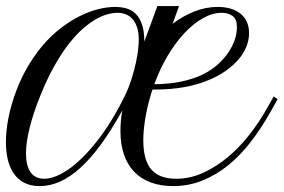

<svg xmlns="http://www.w3.org/2000/svg" viewBox="-48 -611 946 640"><path d="M528.8 9.3Q488.3 9.3 455.8 -2.4Q423.3 -14.2 400.6 -37.1Q377.9 -60.1 365.7 -94.5Q353.5 -128.9 353.5 -174.3Q353.5 -190.4 355 -207.8Q356.4 -225.1 359.9 -243.2L355.5 -235.4Q287.1 -112.8 220.2 -51.8Q153.3 9.3 84.5 9.3Q54.2 9.3 33 -1.7Q11.7 -12.7 -2 -32.5Q-15.6 -52.2 -22 -78.9Q-28.3 -105.5 -28.3 -137.2Q-28.3 -171.4 -21.5 -209.2Q-14.6 -247.1 -2 -285.2Q15.6 -337.9 40 -381.1Q64.5 -424.3 93 -458Q121.6 -491.7 153.1 -516.1Q184.6 -540.5 216.1 -556.4Q247.6 -572.3 278.1 -580.1Q308.6 -587.9 335.4 -587.9Q356 -587.9 373.8 -582.8Q391.6 -577.6 404.8 -564.5Q418 -551.3 425.5 -528.8Q433.1 -506.3 433.1 -472.2L476.6 -590.8H548.8L527.3 -531.7Q562.5 -558.1 600.3 -573Q638.2 -587.9 677.2 -587.9Q726.1 -587.9 754.2 -564.9Q782.2 -542 782.2 -500.5Q782.2 -477.1 772.9 -454.6Q763.7 -432.1 746.3 -412.1Q729 -392.1 704.3 -374.8Q679.7 -357.4 648.9 -344.7Q572.8 -312.5 469.7 -312.5H460.4Q456.1 -301.3 453.1 -289.6Q441.4 -249.5 435.5 -211.7Q429.7 -173.8 429.7 -143.1Q429.7 -77.1 456.5 -46.1Q483.4 -15.1 539.1 -15.1Q585.9 -15.1 629.6 -35.2Q673.3 -55.2 711.9 -87.6Q750.5 -120.1 782.7 -161.1Q814.9 -202.1 838.9 -244.6L864.3 -289.6L877.4 -280.3L852.1 -235.4Q822.3 -182.6 787.6 -137.7Q752.9 -92.8 712.9 -60.3Q672.9 -27.8 627 -9.3Q581.1 9.3 528.8 9.3ZM367.2 -289.6Q380.9 -317.4 389.9 -345.9Q398.9 -374.5 404.5 -399.9Q410.2 -425.3 412.4 -445.8Q414.6 -466.3 414.6 -478Q414.6 -503.9 408.4 -521.2Q402.3 -538.6 392.3 -549.1Q382.3 -559.6 369.4 -564Q356.4 -568.4 343.3 -568.4Q329.6 -568.4 311.5 -563.7Q293.5 -559.1 272.5 -547.4Q251.5 -535.6 228.3 -515.4Q205.1 -495.1 180.9 -464.1Q156.7 -433.1 132.6 -390.1Q108.4 -347.2 85.4 -289.6Q62 -231 50.3 -182.9Q38.6 -134.8 38.6 -99.6Q38.6 -59.1 53.7 -37.1Q68.8 -15.1 100.1 -15.1Q124.5 -15.1 156.2 -31.7Q188 -48.3 223.4 -82.3Q258.8 -116.2 295.7 -167.7Q332.5 -219.2 367.2 -289.6ZM691.4 -568.4Q660.6 -568.4 628.4 -550.3Q596.2 -532.2 566.4 -500.2Q536.6 -468.3 510.7 -424.8Q484.9 -381.3 466.3 -330.1Q519.5 -331.1 557.6 -339.4Q595.7 -347.7 624.5 -361.3Q647 -371.6 668 -387.9Q689 -404.3 705.3 -425.3Q721.7 -446.3 731.7 -470.7Q741.7 -495.1 741.7 -521.5Q741.7 -547.4 727.1 -557.9Q712.4 -568.4 691.4 -568.4Z"/></svg>

Font: Petit Formal Script
Style: Regular
Weight: 400
Version: Version 1.001; ttfautohint (v0.8) -G 200 -r 50